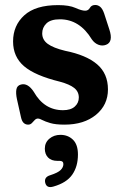

<svg xmlns="http://www.w3.org/2000/svg" viewBox="-20 -489 491 771"><path d="M233 -46.5Q264 -46.5 280.2 -61Q296.5 -75.5 296.5 -97.5Q296.5 -121 278 -135.8Q259.5 -150.5 220.5 -161Q120.5 -185.5 76.5 -223.2Q32.5 -261 32.5 -322.5Q32.5 -386.5 77.5 -427.5Q122.5 -468.5 213.5 -468.5Q258 -468.5 283 -457.2Q308 -446 322 -446Q334.5 -446 341 -457.5Q347.5 -469 362.5 -469Q373.5 -469 382.5 -461.5Q391.5 -454 398 -435.5L419 -371Q436 -320 405.5 -309Q391 -303.5 375.5 -309.2Q360 -315 349 -330.5Q300 -411.5 220.5 -411.5Q183.5 -411.5 166.5 -395Q149.5 -378.5 149.5 -355Q149.5 -329 171.8 -312.8Q194 -296.5 241.5 -285Q326.5 -268 370 -230.8Q413.5 -193.5 413.5 -130Q413.5 -67.5 365.5 -28Q317.5 11.5 239 11.5Q203 11.5 182 5.2Q161 -1 149.8 -7Q138.5 -13 133 -13Q125 -13 119.5 -7Q114 -1 108 5.2Q102 11.5 93 11.5Q82.5 11.5 75 4.5Q67.5 -2.5 64 -19.5L48 -91Q43 -114.5 45.8 -130Q48.5 -145.5 64 -149.5Q91.5 -157 115.5 -120.5Q157.5 -46.5 233 -46.5ZM211 157Q186 157 173 143.5Q160 130 160 108Q160 83.5 178.2 68Q196.5 52.5 222.5 52.5Q253 52.5 273 72Q293 91.5 293 131.5Q293 179.5 270.2 212.2Q247.5 245 195 260Q167 268.5 161.5 244.5Q156.5 222 182 214.5Q213 204.5 223.8 193.5Q234.5 182.5 234.5 170Q234.5 157 220 157Z"/></svg>

Font: Fraunces 72pt SuperSoft SemiBold
Style: Regular
Weight: 600
Version: Version 1.000;[b76b70a41]